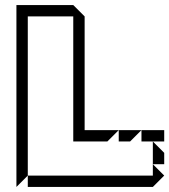

<svg xmlns="http://www.w3.org/2000/svg" viewBox="-20 -740 670 760"><path d="M45 0V-720H270L315 -675V-225H450L405 -180H270V-675H90V-45ZM450 -180V-225H540L495 -180ZM540 -180V-225H630V-180ZM585 -90V-180L630 -135V-90ZM90 0V-45H585V-90L630 -45L585 0Z"/></svg>

Font: Rubik Iso
Style: Regular
Weight: 400
Designer: Hubert and Fischer, NaN
Foundry: Hubert and Fischer, NaN
Version: Version 2.200